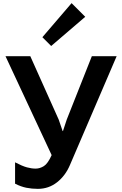

<svg xmlns="http://www.w3.org/2000/svg" viewBox="-20 -988 778 1223"><path d="M523 -881 306 -695 250 -751 436 -968ZM723 -630 426 62Q397 131 343.5 173Q290 215 221 215Q183 215 148 208Q113 201 76 182V46Q122 70 151.5 78Q181 86 207 86Q234 86 259.5 70Q285 54 309 0L15 -630H173L354 -226L379 -153H381L405 -226L565 -630Z"/></svg>

Font: TypoPRO Sinkin Sans
Style: 600 SemiBold
Weight: 600
Designer: Keith Bates
Foundry: K-Type
Version: Sinkin Sans (version 1.0)  by Keith Bates   •   © 2014   www